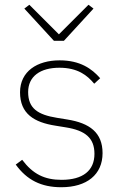

<svg xmlns="http://www.w3.org/2000/svg" viewBox="-20 -773 508 805"><path d="M248 -602 372 -737 351 -753 227 -629 103 -753 82 -737 206 -602ZM237 12C344 12 410 -41 410 -131C410 -217 356 -257 262 -272L219 -279C138 -292 98 -319 98 -387C98 -453 149 -489 229 -489C306 -489 346 -457 375 -422L400 -445C365 -485 316 -520 230 -520C136 -520 64 -474 64 -386C64 -296 123 -260 213 -246L256 -239C337 -226 376 -195 376 -128C376 -58 328 -19 238 -19C167 -19 118 -43 73 -103L46 -83C93 -18 153 12 237 12Z"/></svg>

Font: IBM Plex Thai ExtraLight
Style: Regular
Weight: 200
Designer: Mike Abbink, Paul van der Laan, Pieter van Rosmalen, Ben Mitchell, Mark Frömberg
Foundry: Bold Monday
Version: Version 1.0